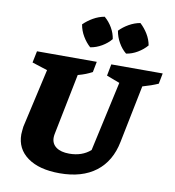

<svg xmlns="http://www.w3.org/2000/svg" viewBox="-98 -1007 1007 1107"><g transform="rotate(10 405.5 -454.0)"><path d="M325 13Q205 13 137 -36Q69 -85 69 -170Q69 -180 70.5 -191Q72 -202 73 -215L151 -560L61 -589L75 -657H425L413 -595Q394 -585 375 -577.5Q356 -570 330 -563L258 -204Q257 -198 256.5 -193.5Q256 -189 256 -184Q256 -148 283.5 -128Q311 -108 360 -108Q435 -108 484 -151L574 -560L497 -589L510 -657H811L799 -595Q761 -578 708 -563L640 -226Q617 -110 536.5 -48.5Q456 13 325 13ZM425 -921Q452 -898 470 -867Q488 -836 493 -802Q472 -776 439.5 -757Q407 -738 373 -733Q348 -755 329 -787Q310 -819 304 -855Q328 -879 359.5 -897Q391 -915 425 -921ZM634 -921Q660 -897 678.5 -866.5Q697 -836 703 -802Q681 -776 649 -757Q617 -738 583 -733Q557 -754 538.5 -786.5Q520 -819 514 -855Q537 -879 568.5 -897Q600 -915 634 -921Z"/></g></svg>

Font: Piazzolla ExtraBold
Style: Italic
Weight: 800
Italic angle: -11.3°
Designer: Juan Pablo del Peral
Foundry: Huerta Tipografica
Version: Version 1.330